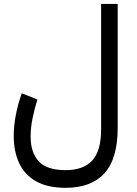

<svg xmlns="http://www.w3.org/2000/svg" viewBox="-20 -692 680 955"><path d="M565.4 -56.6Q565.4 97.7 499.5 169.9Q433.6 242.2 307.1 242.2Q216.3 242.2 159.2 209.7Q102.1 177.2 75.2 119.1Q48.3 61 48.3 -15.6Q48.3 -67.4 59.1 -121.8Q69.8 -176.3 88.4 -228L166 -196.8Q151.9 -151.9 142.1 -104.5Q132.3 -57.1 132.3 -12.7Q132.3 66.4 172.6 110.4Q212.9 154.3 307.1 154.3Q394.5 154.3 438.7 106.4Q482.9 58.6 482.9 -47.9V-672.4H565.4Z"/></svg>

Font: Vazirmatn RD UI
Style: Regular
Weight: 400
Designer: Saber Rastikerdar
Foundry: Saber Rastikerdar
Version: Version 33.003